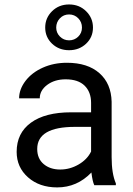

<svg xmlns="http://www.w3.org/2000/svg" viewBox="-20 -814 584 844"><path d="M394.5 0Q386.7 -15.6 381.8 -55.7Q318.8 9.8 231.4 9.8Q153.3 9.8 103.3 -34.4Q53.2 -78.6 53.2 -146.5Q53.2 -229 116 -274.7Q178.7 -320.3 292.5 -320.3H380.4V-361.8Q380.4 -409.2 352.1 -437.3Q323.7 -465.3 268.6 -465.3Q220.2 -465.3 187.5 -440.9Q154.8 -416.5 154.8 -381.8H64Q64 -421.4 92 -458.3Q120.1 -495.1 168.2 -516.6Q216.3 -538.1 273.9 -538.1Q365.2 -538.1 417 -492.4Q468.8 -446.8 470.7 -366.7V-123.5Q470.7 -50.8 489.3 -7.8V0ZM244.6 -68.8Q287.1 -68.8 325.2 -90.8Q363.3 -112.8 380.4 -147.9V-256.3H309.6Q143.6 -256.3 143.6 -159.2Q143.6 -116.7 171.9 -92.8Q200.2 -68.8 244.6 -68.8ZM388.7 -692.9Q388.7 -650.4 358.4 -621.8Q328.1 -593.3 283.7 -593.3Q238.8 -593.3 208.7 -622.1Q178.7 -650.9 178.7 -692.9Q178.7 -734.9 208.7 -764.6Q238.8 -794.4 283.7 -794.4Q328.6 -794.4 358.6 -764.6Q388.7 -734.9 388.7 -692.9ZM227.1 -692.9Q227.1 -669.9 243.4 -653.3Q259.8 -636.7 283.7 -636.7Q307.1 -636.7 323.7 -652.8Q340.3 -668.9 340.3 -692.9Q340.3 -716.8 324 -733.6Q307.6 -750.5 283.7 -750.5Q259.3 -750.5 243.2 -733.4Q227.1 -716.3 227.1 -692.9Z"/></svg>

Font: Roboto
Style: Regular
Weight: 400
Designer: Google
Version: Version 2.001047; 2015